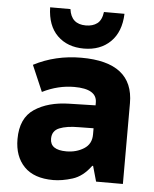

<svg xmlns="http://www.w3.org/2000/svg" viewBox="-55 -828 710 885"><g transform="rotate(5 300.0 -386.0)"><path d="M485 -782H390Q385 -744 364.5 -728.5Q344 -713 312 -713Q244 -713 235 -782H141Q143 -697 189.5 -651.5Q236 -606 312 -606Q388 -606 435 -652Q482 -698 485 -782ZM198 -179Q198 -216 231.5 -229.5Q265 -243 320 -243L389 -244V-215Q389 -171 354 -149Q319 -127 273 -127Q198 -127 198 -179ZM398 -71H402L422 0H546V-374Q546 -563 305 -563Q185 -563 85 -511L137 -390Q209 -426 284 -426Q389 -426 389 -363V-350L268 -347Q170 -345 107 -303Q44 -261 44 -164Q44 -84 89.5 -37Q135 10 224 10Q265 10 313 -5Q361 -20 398 -71Z"/></g></svg>

Font: Noto Sans Mono UI ExtraBold
Style: Regular
Weight: 800
Designer: Monotype Design team
Foundry: Monotype Imaging Inc.
Version: 1.000